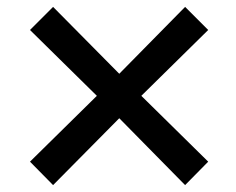

<svg xmlns="http://www.w3.org/2000/svg" viewBox="-20 -550 686 557"><path d="M584 -81 517 -13 326 -207 134 -13 67 -81 261 -272 67 -463 134 -530 326 -336 517 -530 584 -463 390 -272Z"/></svg>

Font: Ekushey Bangla Kolom
Style: Bold
Weight: 700
Designer: Al Mamun Sumon
Foundry: Al Mamun Sumon
Version: Version 1.0